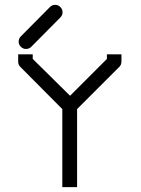

<svg xmlns="http://www.w3.org/2000/svg" viewBox="-20 -821 580 792"><path d="M298 -371V-49H237V-371L64 -545Q55 -554 55 -566V-597H115V-578L269 -426L421 -578V-597H481V-568Q481 -554 473 -546ZM57 -649Q57 -662 66 -671L186 -792Q195 -801 207 -801Q220 -801 229 -792Q238 -783 238 -770Q238 -758 229 -749L109 -628Q100 -619 87 -619Q75 -619 66 -628Q57 -637 57 -649Z"/></svg>

Font: 3270 Nerd Font
Style: Regular
Weight: 400
Monospace: yes
Version: Version 3.0.1;Nerd Fonts 3.3.0